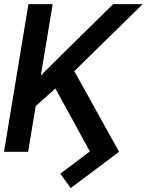

<svg xmlns="http://www.w3.org/2000/svg" viewBox="-34 -748 723 946"><path d="M225.6 -727.5 104.5 0H-14.2L106 -727.5ZM668.9 -727.5 305.2 -371.1 108.4 -195.3 106 -315.4 251.5 -460 523.4 -727.5ZM552.7 0 314.5 178.7 263.2 107.9 408.7 -2 225.1 -337.4 318.4 -421.9Z"/></svg>

Font: Inter Tight Medium
Style: Italic
Weight: 500
Italic angle: -9.39999°
Designer: Rasmus Andersson
Foundry: rsms
Version: Version 3.004